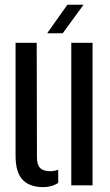

<svg xmlns="http://www.w3.org/2000/svg" viewBox="-20 -780 464 808"><path d="M45.5 -125V-600H134.5L135.5 -117.5Q135.5 -87 148.8 -73.2Q162 -59.5 191.5 -59.5Q210.5 -59.5 225 -66V-10.5Q198 7.5 161.5 7.5Q105 7.5 75.2 -23.5Q45.5 -54.5 45.5 -125ZM280 0V-600H369.5V0ZM178.5 -640 263.5 -760H331.5L244 -640Z"/></svg>

Font: Big Shoulders Stencil Text Thin Medium
Style: Regular
Weight: 500
Version: Version 2.001